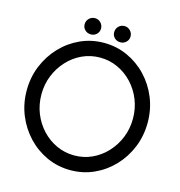

<svg xmlns="http://www.w3.org/2000/svg" viewBox="-121 -939 992 1058"><g transform="rotate(15 375.0 -410.0)"><path d="M375 13Q304 13 241.5 -15.2Q179 -43.5 131.5 -93.5Q84 -143.5 57 -209.2Q30 -275 30 -350Q30 -425 57 -490.8Q84 -556.5 131.5 -606.5Q179 -656.5 241.5 -684.8Q304 -713 375 -713Q446.5 -713 509 -684.8Q571.5 -656.5 619 -606.5Q666.5 -556.5 693.2 -490.8Q720 -425 720 -350Q720 -275 693.2 -209.2Q666.5 -143.5 619 -93.5Q571.5 -43.5 509 -15.2Q446.5 13 375 13ZM375 -71Q429.5 -71 476.8 -93Q524 -115 559.8 -153.8Q595.5 -192.5 615.8 -242.8Q636 -293 636 -350Q636 -407.5 615.8 -458Q595.5 -508.5 559.5 -547Q523.5 -585.5 476.2 -607.2Q429 -629 375 -629Q320.5 -629 273.2 -607Q226 -585 190.2 -546.2Q154.5 -507.5 134.2 -457.2Q114 -407 114 -350Q114 -292.5 134.2 -242Q154.5 -191.5 190.5 -153Q226.5 -114.5 273.8 -92.8Q321 -71 375 -71ZM291.5 -739Q271.5 -739 257.8 -752Q244 -765 244 -784.5Q244 -804 257.8 -817.8Q271.5 -831.5 291.5 -831.5Q310.5 -831.5 324 -817.8Q337.5 -804 337.5 -784.5Q337.5 -765 324 -752Q310.5 -739 291.5 -739ZM459.5 -739Q439.5 -739 426 -752Q412.5 -765 412.5 -784.5Q412.5 -804 426 -817.8Q439.5 -831.5 459.5 -831.5Q478.5 -831.5 492.2 -817.8Q506 -804 506 -784.5Q506 -765 492.2 -752Q478.5 -739 459.5 -739Z"/></g></svg>

Font: Urbanist Medium
Style: Regular
Weight: 500
Designer: Corey Hu
Foundry: Corey Hu
Version: Version 1.321; ttfautohint (v1.8.4.7-5d5b)